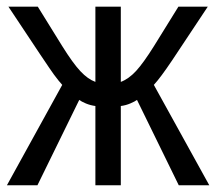

<svg xmlns="http://www.w3.org/2000/svg" viewBox="-20 -548 640 568"><path d="M262.2 0V-234.4Q247.6 -236.3 234.1 -241.9Q220.7 -247.6 214.4 -252.4L90.8 0H0.5L164.1 -296.9Q153.8 -308.1 139.2 -327.9Q124.5 -347.7 4.9 -528.3H91.8L164.1 -411.6Q195.8 -360.8 217.8 -337.4Q239.7 -314 262.2 -305.7V-528.3H337.4V-305.7Q360.8 -314.5 382.6 -338.1Q404.3 -361.8 435.5 -411.6L507.8 -528.3H594.7L489.3 -369.6Q454.6 -317.9 435.1 -296.9L599.1 0H508.8L385.3 -252.4Q379.4 -248 366 -242.2Q352.5 -236.3 337.4 -234.4V0Z"/></svg>

Font: Cousine
Style: Regular
Weight: 400
Monospace: yes
Designer: Steve Matteson
Foundry: Monotype Imaging Inc.
Version: Version 1.21